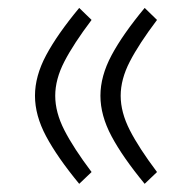

<svg xmlns="http://www.w3.org/2000/svg" viewBox="-20 -444 474 477"><path d="M207.5 -16.6 176.8 12.7Q122.1 -53.7 94.5 -105.5Q66.9 -157.2 66.9 -206.1Q66.9 -254.9 94.5 -306.6Q122.1 -358.4 176.8 -424.3L207.5 -394.5Q162.6 -335 139.9 -291Q117.2 -247.1 117.2 -206.1Q117.2 -165 139.9 -120.6Q162.6 -76.2 207.5 -16.6ZM370.1 -16.6 339.4 12.7Q284.7 -53.7 257.1 -105.5Q229.5 -157.2 229.5 -206.1Q229.5 -254.9 257.1 -306.6Q284.7 -358.4 339.4 -424.3L370.1 -394.5Q325.2 -335 302.5 -291Q279.8 -247.1 279.8 -206.1Q279.8 -165 302.5 -120.6Q325.2 -76.2 370.1 -16.6Z"/></svg>

Font: Vazirmatn UI ExtraLight
Style: Regular
Weight: 200
Designer: Saber Rastikerdar
Foundry: Saber Rastikerdar
Version: Version 33.003